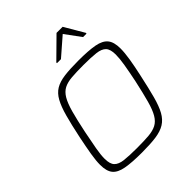

<svg xmlns="http://www.w3.org/2000/svg" viewBox="-250 -1070 1228 1228"><g transform="rotate(-45 364.0 -456.0)"><path d="M316 8Q225 8 171 -2Q117 -12 94 -40.5Q71 -69 71 -126Q71 -164 80 -217.5Q89 -271 104 -344Q124 -439 141.5 -502.5Q159 -566 180.5 -605Q202 -644 234.5 -663.5Q267 -683 317.5 -689.5Q368 -696 444 -696Q536 -696 589.5 -686Q643 -676 666.5 -647Q690 -618 690 -560Q690 -522 681.5 -469Q673 -416 657 -344Q637 -251 620 -188Q603 -125 581.5 -86Q560 -47 527 -26.5Q494 -6 443.5 1Q393 8 316 8ZM315 -35Q377 -35 419.5 -38.5Q462 -42 490 -56.5Q518 -71 537.5 -104Q557 -137 573 -195Q589 -253 609 -344Q624 -417 632.5 -468Q641 -519 641 -554Q641 -602 621.5 -622.5Q602 -643 559 -648Q516 -653 446 -653Q383 -653 340.5 -649.5Q298 -646 270 -631.5Q242 -617 222.5 -584Q203 -551 187 -493Q171 -435 152 -344Q137 -270 128 -219Q119 -168 119 -133Q119 -86 138.5 -65.5Q158 -45 201 -40Q244 -35 315 -35ZM336 -781V-787L471 -920H526L604 -787L603 -781H572L494 -887L372 -781Z"/></g></svg>

Font: Saira ExtraLight
Style: Italic
Weight: 200
Italic angle: -12°
Designer: Hector Gatti with collaboration of the Omnibus-Type team
Foundry: Omnibus-Type
Version: Version 1.100; ttfautohint (v1.8.3)